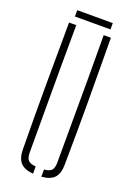

<svg xmlns="http://www.w3.org/2000/svg" viewBox="-165 -935 688 1000"><g transform="rotate(20 179.0 -435.5)"><path d="M63 -95Q61 -274.5 61.2 -447.8Q61.5 -621 63 -800H103Q102 -680.5 101.8 -564Q101.5 -447.5 101.8 -331Q102 -214.5 102 -95Q102 -64.5 113.5 -51.5Q125 -38.5 156 -36V4Q107.5 0 85.8 -23.5Q64 -47 63 -95ZM202 4V-36Q233 -38.5 244 -51.5Q255 -64.5 255 -95Q255 -214.5 255.5 -331Q256 -447.5 256 -564Q256 -680.5 255 -800H295Q296.5 -621 297 -447.8Q297.5 -274.5 295 -95Q294.5 -47 272.8 -23.5Q251 0 202 4ZM81 -875H278V-840H81Z"/></g></svg>

Font: Big Shoulders Stencil Text Thin
Style: Regular
Weight: 100
Designer: Patric King
Foundry: XO Type Co
Version: Version 2.001